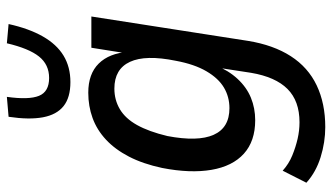

<svg xmlns="http://www.w3.org/2000/svg" viewBox="-224 -554 967 559"><g transform="rotate(-90 259.5 -274.5)"><path d="M169 189Q125 189 81.5 175.5Q38 162 7 134L42 65Q62 83 86.5 93Q111 103 135 108.5Q159 114 183 114Q245 114 280 79Q315 44 327 -27L343 -131H349Q334 -93 309.5 -66.5Q285 -40 254.5 -27.5Q224 -15 189 -15Q128 -15 91.5 -48Q55 -81 44.5 -142.5Q34 -204 50 -286Q62 -342 83 -382.5Q104 -423 132.5 -449.5Q161 -476 195.5 -488.5Q230 -501 269 -501Q324 -501 354 -470.5Q384 -440 388 -385H383L400 -492H491L420 -36Q408 38 375.5 88.5Q343 139 290.5 164Q238 189 169 189ZM224 -90Q257 -90 284 -106Q311 -122 331.5 -157Q352 -192 362 -246Q380 -334 359 -379.5Q338 -425 281 -425Q248 -425 221 -409Q194 -393 175 -359Q156 -325 143 -271Q126 -182 146.5 -136Q167 -90 224 -90ZM300 -553Q255 -553 230 -573Q205 -593 197.5 -633Q190 -673 199 -733L257 -738Q248 -674 260 -644.5Q272 -615 312 -615Q351 -615 374.5 -644.5Q398 -674 413 -738L469 -733Q456 -674 433 -633.5Q410 -593 377 -573Q344 -553 300 -553Z"/></g></svg>

Font: Nunito Sans 10pt Condensed SemiBold
Style: Italic
Weight: 600
Width: 3
Italic angle: -9°
Designer: Vernon Adams
Foundry: Vernon Adams
Version: Version 3.101;gftools[0.9.27]